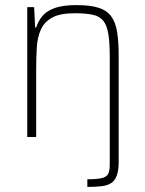

<svg xmlns="http://www.w3.org/2000/svg" viewBox="-20 -538 571 754"><path d="M323 196V166Q363 166 381.5 161Q400 156 405.5 143.5Q411 131 411 109V-315Q411 -371 405.5 -404.5Q400 -438 386 -456Q372 -474 344.5 -480Q317 -486 273 -486Q216 -486 185 -469Q154 -452 140.5 -422Q127 -392 124.5 -351.5Q122 -311 122 -264V0H87V-510H114L118 -430H122Q130 -455 146.5 -475Q163 -495 195 -506.5Q227 -518 281 -518Q334 -518 367 -507.5Q400 -497 417 -473.5Q434 -450 440 -412Q446 -374 446 -320V99Q446 133 438 153Q430 173 415 182Q400 191 377 193.5Q354 196 323 196Z"/></svg>

Font: Saira SemiCondensed Thin
Style: Regular
Weight: 250
Width: 4
Designer: Hector Gatti with collaboration of the Omnibus-Type team
Foundry: Omnibus-Type
Version: Version 1.101